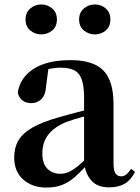

<svg xmlns="http://www.w3.org/2000/svg" viewBox="-20 -820 625 856"><path d="M186.6 16.2Q124.2 16.2 83.8 -19.4Q43.3 -54.9 43.3 -117.6Q43.3 -161.2 62 -193.6Q80.7 -226.1 125.1 -251.5Q169.6 -277 245.4 -297.9Q284.8 -309.4 334.4 -322Q384 -334.6 424 -344.4V-318.9Q384 -308.9 344 -297.6Q303.9 -286.4 277.1 -276.7Q223.3 -254.9 196.1 -220.6Q168.8 -186.4 168.8 -135.9Q168.8 -90.4 191.1 -67.9Q213.3 -45.3 250 -45.3Q266.3 -45.3 284.7 -52.6Q303.1 -59.9 327.4 -79.7Q351.8 -99.4 385.3 -135.5L400.8 -82.4H365.7Q336.6 -50.6 311.2 -28.7Q285.7 -6.8 256.4 4.7Q227 16.2 186.6 16.2ZM466.1 15.2Q414.6 15.2 387.9 -14.2Q361.2 -43.6 354.9 -94V-96.5V-381.4Q354.9 -434.7 344.8 -464.5Q334.7 -494.3 311.6 -506.3Q288.5 -518.3 250 -518.3Q224.4 -518.3 197.3 -512.2Q170.2 -506.1 133.8 -491.2L196.1 -516.3L185.9 -439.2Q183.3 -395.9 164.6 -378Q145.8 -360.2 120.3 -360.2Q71.1 -360.2 59.2 -406.5Q68.9 -473.5 129.4 -512.7Q189.9 -551.9 295.1 -551.9Q395.4 -551.9 440.7 -505.9Q486.1 -459.8 486.1 -356.2V-94.8Q486.1 -60.3 494.8 -47Q503.6 -33.8 519.7 -33.8Q531.3 -33.8 541.3 -40.9Q551.3 -48.1 564.7 -67.2L581.9 -53.4Q564 -17.5 536.2 -1.1Q508.4 15.2 466.1 15.2ZM163.8 -666.6Q136.3 -666.6 115.1 -684.1Q93.9 -701.6 93.9 -733.2Q93.9 -764.2 115.1 -782.2Q136.3 -800.1 163.8 -800.1Q191.5 -800.1 212.7 -782.2Q233.8 -764.2 233.8 -733.2Q233.8 -701.6 212.7 -684.1Q191.5 -666.6 163.8 -666.6ZM403 -666.6Q375.3 -666.6 354 -684.1Q332.7 -701.6 332.7 -733.2Q332.7 -764.2 354 -782.2Q375.3 -800.1 403 -800.1Q431 -800.1 451.6 -782.2Q472.1 -764.2 472.1 -733.2Q472.1 -701.6 451.6 -684.1Q431 -666.6 403 -666.6Z"/></svg>

Font: Noto Serif KR
Style: Regular
Weight: 200
Designer: Ryoko NISHIZUKA 西塚涼子 (kana & ideographs); Frank Grießhammer (Latin, Greek & Cyrillic); Wenlong ZHANG 张文龙 (bopomofo); San
Foundry: Adobe
Version: Version 2.001;hotconv 1.1.0;makeotfexe 2.6.0